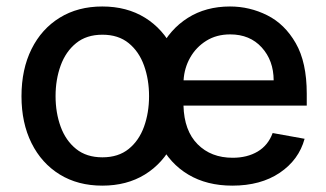

<svg xmlns="http://www.w3.org/2000/svg" viewBox="-20 -573 1025 604"><path d="M301.8 11Q225.1 11 168 -24.1Q110.8 -59.3 79.2 -122.7Q47.6 -186.1 47.6 -270.2Q47.6 -355.1 79.2 -418.7Q110.8 -482.2 168 -517.4Q225.1 -552.6 301.8 -552.6Q378.9 -552.6 435.9 -517.4Q492.9 -482.2 524.5 -418.7Q556.1 -355.1 556.1 -270.2Q556.1 -186.1 524.5 -122.7Q492.9 -59.3 435.9 -24.1Q378.9 11 301.8 11ZM302.2 -78.1Q352.3 -78.1 384.8 -104.4Q417.3 -130.7 433.1 -174.5Q448.9 -218.4 448.9 -270.6Q448.9 -322.8 433.1 -366.8Q417.3 -410.9 384.8 -437.3Q352.3 -463.8 302.2 -463.8Q252.1 -463.8 219.5 -437.3Q186.8 -410.9 170.8 -366.8Q154.8 -322.8 154.8 -270.6Q154.8 -218.4 170.8 -174.5Q186.8 -130.7 219.5 -104.4Q252.1 -78.1 302.2 -78.1ZM710.9 11Q630.7 11 572.4 -23.8Q514.2 -58.6 482.8 -121.6Q451.3 -184.7 451.3 -269.2Q451.3 -353 482.8 -416.9Q514.2 -480.8 570.8 -516.7Q627.5 -552.6 703.5 -552.6Q765.3 -552.6 820.5 -525Q875.7 -497.5 910.3 -437.3Q945 -377.1 945 -278.4V-240.8H557.2Q559.3 -161.9 601.6 -119.3Q643.8 -76.7 712 -76.7Q757.5 -76.7 790.5 -96.2Q823.5 -115.8 837.7 -154.5L938.2 -136.4Q920.1 -70 860.1 -29.5Q800.1 11 710.9 11ZM840.9 -320.3Q840.6 -382.8 803.3 -423.8Q766 -464.8 704.2 -464.8Q661.2 -464.8 629.1 -444.8Q596.9 -424.7 578.3 -391.9Q559.7 -359 557.5 -320.3Z"/></svg>

Font: Linik Sans Medium
Style: Regular
Weight: 500
Designer: Rasmus Andersson (font), Cristiano Sobral (main changes)
Foundry: rsms
Version: Version 3.018;June 1, 2022;FontCreator 14.0.0.2814 64-bit; t